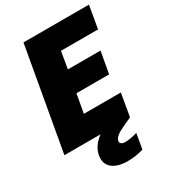

<svg xmlns="http://www.w3.org/2000/svg" viewBox="-220 -816 1020 1146"><g transform="rotate(-30 290.5 -242.5)"><path d="M581.1 -705.1 554.2 -549.8H298.8L278.8 -433.1H503.9L477.1 -284.2H252L229 -155.8H483.9L457 0L409.2 22Q366.7 41 347.9 55.9Q329.1 70.8 326.2 86.9Q323.7 99.1 332.5 106.4Q341.3 113.8 359.9 113.8Q394.5 113.8 442.9 99.1L424.8 204.1Q370.1 220.2 316.9 220.2Q246.1 220.2 209.5 189.5Q172.9 158.7 183.1 103Q193.8 44.4 253.9 0H4.9L129.9 -705.1Z"/></g></svg>

Font: Poppins ExtraBold
Style: Italic
Weight: 800
Italic angle: -10°
Designer: Ninad Kale (Devanagari), Jonny Pinhorn (Latin)
Foundry: Indian Type Foundry
Version: Version 3.200;PS 1.000;hotconv 16.6.54;makeotf.lib2.5.65590